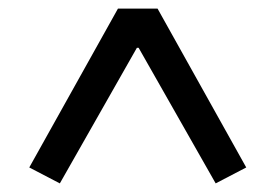

<svg xmlns="http://www.w3.org/2000/svg" viewBox="-20 -718 640 446"><path d="M481 -292 302 -607H298L119 -292L48 -329L254 -698H346L552 -329Z"/></svg>

Font: IBM Plex Sans Devanagari Text
Style: Regular
Weight: 450
Designer: Mike Abbink, Paul van der Laan, Pieter van Rosmalen, Erin McLaughlin
Foundry: Bold Monday
Version: Version 1.1